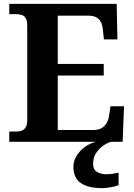

<svg xmlns="http://www.w3.org/2000/svg" viewBox="-20 -734 693 994"><path d="M28 0V-53H63Q81 -53 94 -58.5Q107 -64 114 -76.5Q121 -89 121 -110V-599Q121 -627 113 -640Q105 -653 91.5 -657Q78 -661 62 -661H28V-714H584L588 -530H518L513 -577Q511 -602 503 -618.5Q495 -635 479 -644Q463 -653 437 -653H279V-403H517V-343H279V-61H464Q490 -61 506.5 -71Q523 -81 532.5 -98Q542 -115 545 -137L552 -184H622L615 0ZM509 240Q436 240 398 213.5Q360 187 360 130Q360 99 377 72Q394 45 420.5 26Q447 7 478 0H555Q534 6 512.5 21.5Q491 37 476.5 60Q462 83 462 115Q462 143 481.5 155.5Q501 168 531 168Q545 168 560.5 166Q576 164 594 160V224Q584 229 568 232.5Q552 236 536 238Q520 240 509 240Z"/></svg>

Font: Noto Serif Khmer
Style: Bold
Weight: 700
Version: Version 2.003